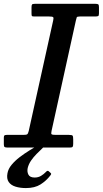

<svg xmlns="http://www.w3.org/2000/svg" viewBox="-57 -770 536 1002"><path d="M78 211.5Q124.5 211.5 154.5 192.5Q184.5 173.5 205.5 146Q209.5 140.5 210 138Q210.5 135.5 206.5 132L197.5 124Q191 117.5 182.5 127.5Q171.5 139 157 147.8Q142.5 156.5 124 156.5Q99 156.5 91.2 141.2Q83.5 126 87.5 107Q92.5 86.5 105 68.2Q117.5 50 133.5 33.8Q149.5 17.5 163.5 4.5Q171 -2.5 174 -7.8Q177 -13 173 -18Q171 -22 163.5 -21.2Q156 -20.5 146.5 -15Q123.5 -1.5 96.8 15Q70 31.5 45.2 50.5Q20.5 69.5 3.2 90.5Q-14 111.5 -18 134Q-23.5 162.5 -11.5 179.8Q0.5 197 24.5 204.2Q48.5 211.5 78 211.5ZM-37 -17Q-37 -6 -33.2 -3Q-29.5 0 -18 0H308Q319.5 0 322.2 -4Q325 -8 325 -20V-42Q325 -57.5 322 -61.8Q319 -66 303 -66H235.5Q217 -66 212.8 -69Q208.5 -72 212 -86.5L339 -663Q341.5 -675 343.5 -679.5Q345.5 -684 360.5 -684H440.5Q452 -684 455.8 -686.5Q459.5 -689 459.5 -700.5V-732.5Q459.5 -744 456 -747Q452.5 -750 442 -750H124.5Q113.5 -750 110.5 -746.8Q107.5 -743.5 107.5 -732V-700.5Q107.5 -690 109.2 -687Q111 -684 121.5 -684H198Q216.5 -684 220.2 -680.5Q224 -677 220.5 -663L93 -86.5Q89.5 -72.5 85 -69.2Q80.5 -66 63.5 -66H-21.5Q-30 -66 -33.5 -63.5Q-37 -61 -37 -52Z"/></svg>

Font: Besley Medium
Style: Italic
Weight: 500
Italic angle: -13°
Designer: Owen Earl
Foundry: indestructible type*
Version: Version 2.001